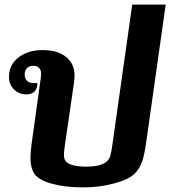

<svg xmlns="http://www.w3.org/2000/svg" viewBox="-20 -803 745 832"><path d="M129 -50Q112 -76 112 -118Q112 -140 117 -180L154 -446Q158 -468 158 -485Q158 -500 149 -509Q140 -518 124 -518Q107 -518 97 -508Q87 -498 87 -481Q87 -463 97 -453Q107 -443 124 -443H142Q142 -420 130 -407Q118 -394 94 -394Q63 -394 41 -415Q19 -436 19 -470Q19 -522 60 -554Q101 -586 165 -586Q229 -586 266 -556.5Q303 -527 303 -476Q303 -467 300 -440L261 -173Q257 -143 257 -133Q257 -112 267 -102Q288 -81 353 -81Q417 -81 441 -102Q454 -113 458.5 -129.5Q463 -146 467 -176L553 -783H698L614 -190Q606 -132 595.5 -102Q585 -72 563 -50Q536 -24 472.5 -7.5Q409 9 340 9Q261 9 204 -7Q147 -23 129 -50Z"/></svg>

Font: Krub
Style: Bold Italic
Weight: 700
Italic angle: -8°
Designer: Ekaluck Peanpanawate
Foundry: Cadson Demak Co.,Ltd.
Version: Version 1.000; ttfautohint (v1.6)